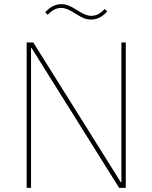

<svg xmlns="http://www.w3.org/2000/svg" viewBox="-20 -902 732 922"><path d="M132 -671H129V0H108V-698H140L560 -27H563V-698H584V0H552ZM417 -808Q400 -808 383 -814.5Q366 -821 340 -838Q318 -852 303 -858Q288 -864 274 -864Q240 -864 209 -831L197 -843Q232 -882 275 -882Q292 -882 309 -875.5Q326 -869 352 -852Q374 -838 389 -832Q404 -826 418 -826Q436 -826 451.5 -834Q467 -842 483 -859L495 -847Q460 -808 417 -808Z"/></svg>

Font: IBM Plex Sans Hebrew Thin
Style: Regular
Weight: 100
Designer: Mike Abbink, Paul van der Laan, Pieter van Rosmalen, Yanek Iontef
Foundry: Bold Monday
Version: Version 1.2